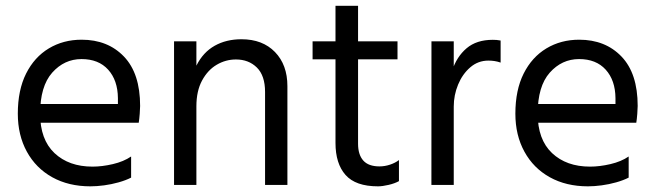

<svg xmlns="http://www.w3.org/2000/svg" viewBox="-20 -653 2319 678"><path d="M93.8 -219.7V-285.8H396.4Q396.4 -288.8 396.4 -296.1Q396.4 -303.5 396.4 -306.5Q395.8 -369.5 361.9 -407Q328.1 -444.4 267.9 -444.4Q207 -444.4 164.3 -396.4Q121.7 -348.4 121.7 -251.6Q121.7 -160.3 172.4 -112.4Q223.2 -64.6 306.6 -64.6Q340.6 -64.6 378.6 -73.5Q416.6 -82.4 443 -100.4V-25.8Q424.2 -16.2 399 -9.1Q373.7 -2 347.8 1.5Q321.8 5 299 5Q222.5 5 164.7 -27Q106.8 -59.1 74.9 -117.3Q42.9 -175.5 42.9 -251.6Q42.9 -334.8 72.1 -393.1Q101.4 -451.4 152.5 -482.1Q203.6 -512.8 268.2 -512.8Q360.7 -512.8 417.7 -453.3Q474.8 -393.8 474.8 -278.9Q474.8 -270.1 473.4 -250.9Q471.9 -231.7 469.9 -219.7Z M594.6 0V-507H673.5V0ZM916 0V-328.1Q916 -386.1 887 -414.6Q858 -443 813.1 -443Q777 -443 745.4 -424.4Q713.7 -405.9 693.6 -368.8Q673.5 -331.7 673.5 -277.5H648.6Q648.6 -282.1 648.6 -287.5Q648.6 -292.9 648.6 -298.5Q648.6 -304 648.6 -307.4Q651 -376.2 674.1 -422.3Q697.3 -468.4 738 -491.4Q778.8 -514.4 832.8 -514.4Q907.2 -514.4 951 -469.3Q994.9 -424.2 994.9 -348.7V0Z M1164.7 -148.3V-632.5H1244.4V-145.7Q1244.4 -106.6 1262.9 -86Q1281.3 -65.4 1320.1 -65.4Q1338.7 -65.4 1357.3 -71.6Q1375.9 -77.8 1388.8 -87.8V-13.4Q1374.1 -5.2 1352.2 -0.1Q1330.3 5 1314.8 5Q1235.7 5 1200.2 -35.2Q1164.7 -75.3 1164.7 -148.3ZM1083.8 -443.4V-507H1383.7V-443.4Z M1503.4 0 1503.6 -507H1582.3V0ZM1747.8 -509.9V-432Q1736.8 -435.8 1726.4 -437.4Q1716.1 -439 1704.7 -439Q1668.1 -439 1640.6 -415.2Q1613 -391.4 1597.7 -354.4Q1582.3 -317.3 1582.3 -276.7L1559.1 -293.9Q1560.4 -353.1 1576.4 -402.8Q1592.4 -452.6 1627.6 -482.5Q1662.7 -512.4 1720.1 -512.4Q1726.9 -512.4 1733.6 -511.9Q1740.2 -511.4 1747.8 -509.9Z M1850.8 -219.7V-285.8H2153.4Q2153.4 -288.8 2153.4 -296.1Q2153.4 -303.5 2153.4 -306.5Q2152.8 -369.5 2118.9 -407Q2085.1 -444.4 2024.9 -444.4Q1964 -444.4 1921.3 -396.4Q1878.7 -348.4 1878.7 -251.6Q1878.7 -160.3 1929.4 -112.4Q1980.2 -64.6 2063.6 -64.6Q2097.6 -64.6 2135.6 -73.5Q2173.6 -82.4 2200 -100.4V-25.8Q2181.2 -16.2 2156 -9.1Q2130.7 -2 2104.8 1.5Q2078.8 5 2056 5Q1979.5 5 1921.7 -27Q1863.8 -59.1 1831.9 -117.3Q1799.9 -175.5 1799.9 -251.6Q1799.9 -334.8 1829.1 -393.1Q1858.4 -451.4 1909.5 -482.1Q1960.6 -512.8 2025.2 -512.8Q2117.7 -512.8 2174.7 -453.3Q2231.8 -393.8 2231.8 -278.9Q2231.8 -270.1 2230.4 -250.9Q2228.9 -231.7 2226.9 -219.7Z"/></svg>

Font: Hind Variable Light
Style: Regular
Weight: 300
Designer: Manushi Parikh, Satya Rajpurohit
Foundry: Indian Type Foundry
Version: Version 3.000